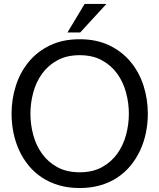

<svg xmlns="http://www.w3.org/2000/svg" viewBox="-20 -928 800 964"><path d="M38.1 -356.9Q38.1 -430.2 59.6 -497.6Q81.1 -564.9 123.8 -616.9Q166.5 -668.9 230.7 -700Q294.9 -731 379.9 -731Q464.8 -731 529.1 -700Q593.3 -668.9 636.2 -616.9Q679.2 -564.9 700.7 -497.6Q722.2 -430.2 722.2 -356.9Q722.2 -308.1 712.6 -261.5Q703.1 -214.8 683.8 -173.3Q664.6 -131.8 636 -96.9Q607.4 -62 569.6 -36.9Q531.7 -11.7 484.1 2.2Q436.5 16.1 379.9 16.1Q323.2 16.1 275.9 2.2Q228.5 -11.7 190.4 -36.9Q152.3 -62 123.8 -96.9Q95.2 -131.8 76.2 -173.3Q57.1 -214.8 47.6 -261.5Q38.1 -308.1 38.1 -356.9ZM132.8 -356.9Q132.8 -302.7 147 -250.2Q161.1 -197.8 191.2 -156Q221.2 -114.3 268.1 -88.6Q314.9 -63 379.9 -63Q445.3 -63 491.9 -88.6Q538.6 -114.3 568.6 -156Q598.6 -197.8 612.8 -250.2Q627 -302.7 627 -356.9Q627 -411.1 612.8 -463.6Q598.6 -516.1 568.6 -557.9Q538.6 -599.6 491.9 -625.2Q445.3 -650.9 379.9 -650.9Q314.9 -650.9 268.1 -625.2Q221.2 -599.6 191.2 -557.9Q161.1 -516.1 147 -463.6Q132.8 -411.1 132.8 -356.9ZM514.2 -908.2 382.8 -765.1H318.8L404.8 -908.2Z"/></svg>

Font: XB Khoramshahr
Style: Regular
Weight: 400
Designer: Behnam
Foundry: Irmug
Version: Version 8.005 2009